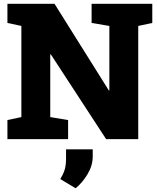

<svg xmlns="http://www.w3.org/2000/svg" viewBox="-20 -731 827 1009"><path d="M19 0V-100.1L92.3 -115.7V-594.7L19 -610.4V-710.9H92.3H266.6L551.8 -255.9H554.7V-594.7L461.4 -610.4V-710.9H706.5H780.3V-610.4L706.5 -594.7V0H537.6L247.1 -445.3H244.1V-115.7L337.9 -100.1V0ZM377.4 258.3 296.9 210Q311.5 186.5 319.3 162.6Q327.1 138.7 327.1 101.1V53.7H467.3V91.3Q467.3 138.7 440.2 184.1Q413.1 229.5 377.4 258.3Z"/></svg>

Font: Roboto Slab LO Black
Style: Regular
Weight: 900
Designer: Google
Version: Version 2.000